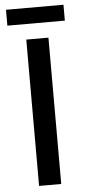

<svg xmlns="http://www.w3.org/2000/svg" viewBox="-58 -883 404 915"><g transform="rotate(-5 144.0 -425.0)"><path d="M7 -774H282V-850H7ZM91 0H197V-700H91Z"/></g></svg>

Font: Fixel Text Medium
Style: Regular
Weight: 500
Width: 4
Designer: AlfaBravo + MacPaw
Foundry: Kyrylo Tkachov, Marchela Mozhyna, Serhii Makarenko, Maria Weinstein, Zakhar Kryvoshyya
Version: Version 1.211